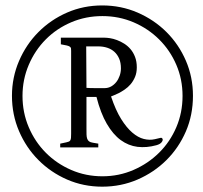

<svg xmlns="http://www.w3.org/2000/svg" viewBox="-20 -619 764 721"><path d="M363.8 -598.6Q434.6 -598.6 496.6 -571.8Q558.6 -544.9 605 -498.8Q651.4 -452.6 678 -391.1Q704.6 -329.6 704.6 -259.3Q704.6 -187 678 -125.5Q651.4 -64 605 -17.8Q558.6 28.3 496.6 55.2Q434.6 82 363.8 82Q293.5 82 231.9 55.2Q170.4 28.3 124.3 -18.1Q78.1 -64.5 51.5 -126.5Q24.9 -188.5 24.9 -259.3Q24.9 -328.1 51.5 -390.1Q78.1 -452.1 124.3 -498.5Q170.4 -544.9 231.9 -571.8Q293.5 -598.6 363.8 -598.6ZM364.7 -558.6Q302.2 -558.6 247.6 -535.4Q192.9 -512.2 152.1 -471.2Q111.3 -430.2 87.9 -375.2Q64.5 -320.3 64.5 -258.8Q64.5 -196.3 87.9 -141.4Q111.3 -86.4 152.1 -45.4Q192.9 -4.4 247.6 19.3Q302.2 43 364.7 43Q426.8 43 481.7 19Q536.6 -4.9 577.6 -45.7Q618.7 -86.4 642.1 -141.1Q665.5 -195.8 665.5 -258.8Q665.5 -321.3 642.1 -375.7Q618.7 -430.2 577.6 -470.9Q536.6 -511.7 481.7 -535.2Q426.8 -558.6 364.7 -558.6ZM247.1 -428.2Q247.1 -434.1 246.6 -437.5Q246.1 -440.9 242.4 -443.6Q238.8 -446.3 231 -448.2Q223.1 -450.2 208.5 -452.6V-477.5H372.1Q380.9 -477.5 393.3 -475.6Q405.8 -473.6 419.4 -468.5Q433.1 -463.4 446.3 -455.1Q459.5 -446.8 470 -434.6Q480.5 -422.4 487.1 -405.3Q493.7 -388.2 493.7 -366.2Q493.7 -345.7 487.1 -330.1Q480.5 -314.5 470.5 -302.7Q460.4 -291 448.2 -282.7Q436 -274.4 425.3 -269Q414.6 -263.7 406.7 -260.7Q398.9 -257.8 397 -256.8Q414.1 -205.6 434.6 -172.6Q455.1 -139.6 476.8 -121.1Q498.5 -102.5 520 -97.2Q541.5 -91.8 561 -96.2Q577.6 -100.1 582.8 -101.3Q587.9 -102.5 590.3 -97.7Q592.8 -92.8 587.2 -85.2Q581.5 -77.6 567.4 -73.7Q530.3 -63.5 496.3 -67.6Q462.4 -71.8 433.3 -93Q404.3 -114.3 381.1 -154.1Q357.9 -193.8 342.3 -254.9H304.7V-136.2Q304.7 -123 304.9 -113.8Q305.2 -104.5 307.4 -98.1Q309.6 -91.8 314.5 -88.1Q319.3 -84.5 329.1 -83L349.1 -79.6V-65.4H206.1V-79.6L229 -84.5Q235.4 -85.9 238.8 -87.4Q242.2 -88.9 244.1 -92.3Q246.1 -95.7 246.6 -101.6Q247.1 -107.4 247.1 -117.2ZM304.7 -289.1Q311 -288.6 319.3 -288.3Q327.6 -288.1 336.9 -288.1Q346.2 -288.1 355.5 -288.1Q364.7 -288.1 373 -288.1Q386.2 -288.1 397.5 -294.4Q408.7 -300.8 416.7 -311Q424.8 -321.3 429.4 -334.7Q434.1 -348.1 434.1 -362.3Q434.1 -383.3 427.5 -398.7Q420.9 -414.1 409.7 -424.3Q398.4 -434.6 382.8 -439.7Q367.2 -444.8 349.1 -444.8H303.7Z"/></svg>

Font: Lancelot
Style: Regular
Weight: 400
Designer: Marion Kadi
Foundry: Marion Kadi, Anton Koovit
Version: 1.004